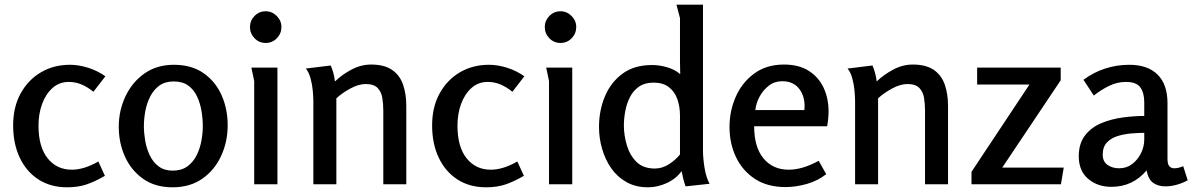

<svg xmlns="http://www.w3.org/2000/svg" viewBox="-20 -785 5080 818"><path d="M278 -509Q315 -509 355 -496.5Q395 -484 429 -460L378 -394Q352 -415 326.5 -425.5Q301 -436 273 -436Q232 -436 203 -409.5Q174 -383 159 -341Q144 -299 144 -250Q144 -159 183 -110.5Q222 -62 286 -62Q338 -62 399 -97L427 -36Q386 -12 349.5 0.5Q313 13 266 13Q196 13 144.5 -20Q93 -53 64.5 -112.5Q36 -172 36 -251Q36 -329 68 -387Q100 -445 154.5 -477Q209 -509 278 -509Z M715 13Q641 13 590 -23Q539 -59 512.5 -117.5Q486 -176 486 -245Q486 -314 514.5 -374.5Q543 -435 595.5 -472Q648 -509 721 -509Q796 -509 847 -473.5Q898 -438 924 -379.5Q950 -321 950 -251Q950 -182 922.5 -121.5Q895 -61 842.5 -24Q790 13 715 13ZM716 -58Q753 -58 778 -76Q803 -94 817.5 -123Q832 -152 838 -185Q844 -218 844 -248Q844 -279 838.5 -312Q833 -345 819.5 -374Q806 -403 782 -420.5Q758 -438 720 -438Q683 -438 658.5 -420Q634 -402 619.5 -373Q605 -344 599 -311Q593 -278 593 -248Q593 -219 598.5 -186Q604 -153 618 -123.5Q632 -94 656 -76Q680 -58 716 -58Z M1179 -670Q1179 -642 1159.5 -622Q1140 -602 1112 -602Q1084 -602 1064.5 -622Q1045 -642 1045 -670Q1045 -697 1064.5 -717Q1084 -737 1112 -737Q1139 -737 1159 -717Q1179 -697 1179 -670ZM1162 -497V0H1063V-440L1051 -497Z M1389 -506Q1403 -474 1407 -438Q1437 -467 1477.5 -488.5Q1518 -510 1561 -510Q1617 -510 1650 -487.5Q1683 -465 1697 -425Q1711 -385 1711 -334V0H1613V-313Q1613 -341 1609 -367Q1605 -393 1589 -410Q1573 -427 1538 -427Q1507 -427 1471 -407Q1435 -387 1413 -366V0H1315V-354Q1315 -373 1312.5 -399.5Q1310 -426 1303 -451.5Q1296 -477 1283 -493Z M2063 -509Q2100 -509 2140 -496.5Q2180 -484 2214 -460L2163 -394Q2137 -415 2111.5 -425.5Q2086 -436 2058 -436Q2017 -436 1988 -409.5Q1959 -383 1944 -341Q1929 -299 1929 -250Q1929 -159 1968 -110.5Q2007 -62 2071 -62Q2123 -62 2184 -97L2212 -36Q2171 -12 2134.5 0.5Q2098 13 2051 13Q1981 13 1929.5 -20Q1878 -53 1849.5 -112.5Q1821 -172 1821 -251Q1821 -329 1853 -387Q1885 -445 1939.5 -477Q1994 -509 2063 -509Z M2435 -670Q2435 -642 2415.5 -622Q2396 -602 2368 -602Q2340 -602 2320.5 -622Q2301 -642 2301 -670Q2301 -697 2320.5 -717Q2340 -737 2368 -737Q2395 -737 2415 -717Q2435 -697 2435 -670ZM2418 -497V0H2319V-440L2307 -497Z M2758 -508Q2789 -508 2822 -498.5Q2855 -489 2878 -469Q2878 -485 2877.5 -498Q2877 -511 2877 -526V-708L2862 -765H2975V-143Q2975 -112 2981.5 -71Q2988 -30 3003 -2L2901 9Q2895 -7 2891 -23Q2887 -39 2884 -56Q2860 -23 2820.5 -5Q2781 13 2741 13Q2688 13 2648.5 -9.5Q2609 -32 2583.5 -69Q2558 -106 2545 -151.5Q2532 -197 2532 -244Q2532 -314 2557 -374Q2582 -434 2632 -471Q2682 -508 2758 -508ZM2764 -433Q2727 -433 2702.5 -416Q2678 -399 2664 -371.5Q2650 -344 2644 -312Q2638 -280 2638 -250Q2638 -209 2650.5 -166.5Q2663 -124 2691.5 -95.5Q2720 -67 2770 -67Q2801 -67 2829.5 -85Q2858 -103 2877 -127V-293Q2877 -330 2866 -362Q2855 -394 2830 -413.5Q2805 -433 2764 -433Z M3320 -510Q3384 -510 3426 -483Q3468 -456 3489 -411Q3510 -366 3510 -310Q3510 -280 3504 -247H3193Q3193 -158 3233 -110Q3273 -62 3340 -62Q3399 -62 3468 -100L3500 -43Q3465 -15 3418 -1.5Q3371 12 3327 12Q3249 12 3196 -23Q3143 -58 3115.5 -116Q3088 -174 3088 -244Q3088 -312 3114.5 -372.5Q3141 -433 3193 -471.5Q3245 -510 3320 -510ZM3313 -439Q3280 -439 3255.5 -420Q3231 -401 3216 -373Q3201 -345 3198 -316H3407Q3412 -370 3386.5 -404.5Q3361 -439 3313 -439Z M3697 -506Q3711 -474 3715 -438Q3745 -467 3785.5 -488.5Q3826 -510 3869 -510Q3925 -510 3958 -487.5Q3991 -465 4005 -425Q4019 -385 4019 -334V0H3921V-313Q3921 -341 3917 -367Q3913 -393 3897 -410Q3881 -427 3846 -427Q3815 -427 3779 -407Q3743 -387 3721 -366V0H3623V-354Q3623 -373 3620.5 -399.5Q3618 -426 3611 -451.5Q3604 -477 3591 -493Z M4143 -497H4499V-443L4250 -71H4512L4500 0H4119V-53L4366 -425H4143Z M4791 -509Q4870 -509 4912 -467Q4954 -425 4954 -346V-109Q4954 -85 4962 -76.5Q4970 -68 4983 -68Q4992 -68 5002 -70.5Q5012 -73 5021 -77L5040 -17Q5021 -6 4995.5 1.5Q4970 9 4945 9Q4914 9 4893 -6Q4872 -21 4865 -59Q4806 11 4715 11Q4656 11 4616 -23Q4576 -57 4576 -119Q4576 -174 4603 -208.5Q4630 -243 4672.5 -260.5Q4715 -278 4763.5 -284.5Q4812 -291 4855 -291V-349Q4855 -390 4838 -413Q4821 -436 4777 -436Q4740 -436 4706 -419.5Q4672 -403 4640 -378L4596 -445Q4639 -477 4688.5 -493Q4738 -509 4791 -509ZM4855 -219Q4831 -219 4800.5 -216.5Q4770 -214 4742 -205.5Q4714 -197 4696 -178Q4678 -159 4678 -126Q4678 -97 4698.5 -82.5Q4719 -68 4748 -68Q4780 -68 4804 -86.5Q4828 -105 4841.5 -133Q4855 -161 4855 -191Z"/></svg>

Font: Rosario SemiBold
Style: Regular
Weight: 600
Designer: Hector Gatti
Foundry: Omnibus Type
Version: Version 1.101; ttfautohint (v1.8.1.43-b0c9)